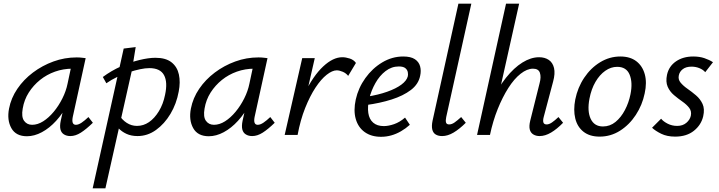

<svg xmlns="http://www.w3.org/2000/svg" viewBox="-20 -731 3895 1040"><path d="M126 7Q66 7 41.5 -37Q17 -81 29 -143Q40 -200 74 -250Q108 -300 158.5 -338Q209 -376 269.5 -398Q330 -420 395 -420Q411 -420 422.5 -418.5Q434 -417 444 -416L374 -97Q366 -55 391 -55Q405 -55 422 -66.5Q439 -78 459 -97L483 -66Q447 -31 418 -12.5Q389 6 361 6Q341 6 326.5 -3Q312 -12 307.5 -30Q303 -48 309 -77L346 -243L387 -277Q374 -218 347 -167Q320 -116 284 -76.5Q248 -37 207 -15Q166 7 126 7ZM154 -55Q184 -55 214 -74Q244 -93 271 -125.5Q298 -158 318 -198Q338 -238 346 -278L369 -386L407 -356Q399 -358 390 -358.5Q381 -359 373 -359Q323 -359 278 -343Q233 -327 197 -298Q161 -269 136 -230Q111 -191 103 -143Q95 -98 110.5 -76.5Q126 -55 154 -55Z M482 289 650 -468 715 -476 694 -348 551 289ZM725 6Q691 6 665 -6Q639 -18 621.5 -37Q604 -56 595 -78L624 -110Q641 -82 666.5 -65.5Q692 -49 722 -49Q757 -49 787 -69.5Q817 -90 840.5 -128.5Q864 -167 874 -217Q889 -286 868.5 -324Q848 -362 789 -362Q767 -362 738.5 -356Q710 -350 678 -339.5Q646 -329 614.5 -314Q583 -299 556 -280L537 -314Q583 -348 634.5 -371Q686 -394 735.5 -406Q785 -418 822 -418Q878 -418 909 -393.5Q940 -369 949 -327.5Q958 -286 948 -235Q936 -169 903.5 -114.5Q871 -60 825 -27Q779 6 725 6Z M1111 7Q1051 7 1026.5 -37Q1002 -81 1014 -143Q1025 -200 1059 -250Q1093 -300 1143.5 -338Q1194 -376 1254.5 -398Q1315 -420 1380 -420Q1396 -420 1407.5 -418.5Q1419 -417 1429 -416L1359 -97Q1351 -55 1376 -55Q1390 -55 1407 -66.5Q1424 -78 1444 -97L1468 -66Q1432 -31 1403 -12.5Q1374 6 1346 6Q1326 6 1311.5 -3Q1297 -12 1292.5 -30Q1288 -48 1294 -77L1331 -243L1372 -277Q1359 -218 1332 -167Q1305 -116 1269 -76.5Q1233 -37 1192 -15Q1151 7 1111 7ZM1139 -55Q1169 -55 1199 -74Q1229 -93 1256 -125.5Q1283 -158 1303 -198Q1323 -238 1331 -278L1354 -386L1392 -356Q1384 -358 1375 -358.5Q1366 -359 1358 -359Q1308 -359 1263 -343Q1218 -327 1182 -298Q1146 -269 1121 -230Q1096 -191 1088 -143Q1080 -98 1095.5 -76.5Q1111 -55 1139 -55Z M1555 0Q1584 -132 1630.5 -226.5Q1677 -321 1730.5 -371Q1784 -421 1834 -421Q1853 -421 1874.5 -414Q1896 -407 1908 -390L1866 -320Q1854 -335 1836 -342.5Q1818 -350 1804 -350Q1780 -350 1749.5 -326Q1719 -302 1689 -256.5Q1659 -211 1633 -146Q1607 -81 1592 0ZM1522 0 1617 -416H1685L1590 0Z M2044 10Q1991 10 1955.5 -15.5Q1920 -41 1907 -86.5Q1894 -132 1907 -192Q1921 -255 1959 -308Q1997 -361 2050.5 -393Q2104 -425 2164 -425Q2205 -425 2227 -410.5Q2249 -396 2255.5 -372Q2262 -348 2256 -321Q2247 -275 2205.5 -243.5Q2164 -212 2101 -192Q2038 -172 1963 -162L1966 -207Q2029 -217 2077 -234Q2125 -251 2154 -272.5Q2183 -294 2189 -318Q2191 -327 2189 -339.5Q2187 -352 2176 -361.5Q2165 -371 2140 -371Q2101 -371 2068.5 -346Q2036 -321 2013.5 -281Q1991 -241 1980 -197Q1970 -153 1975 -119Q1980 -85 2001.5 -66.5Q2023 -48 2059 -48Q2084 -48 2114.5 -58.5Q2145 -69 2174 -94L2200 -55Q2178 -35 2152 -20Q2126 -5 2099 2.5Q2072 10 2044 10Z M2375 6Q2354 6 2340 -2.5Q2326 -11 2321.5 -29.5Q2317 -48 2323 -77L2463 -711H2533L2397 -97Q2393 -78 2396 -67.5Q2399 -57 2413 -57Q2427 -57 2442 -67.5Q2457 -78 2478 -97L2503 -66Q2469 -32 2437 -13Q2405 6 2375 6Z M2903 6Q2883 6 2868.5 -3Q2854 -12 2849.5 -30Q2845 -48 2852 -77L2903 -281Q2912 -314 2904.5 -336.5Q2897 -359 2867 -359Q2835 -359 2800 -331.5Q2765 -304 2733.5 -254.5Q2702 -205 2676 -140.5Q2650 -76 2634 0H2583Q2606 -99 2641.5 -177Q2677 -255 2720.5 -309.5Q2764 -364 2810 -392.5Q2856 -421 2900 -421Q2931 -421 2952.5 -406.5Q2974 -392 2981 -362.5Q2988 -333 2976 -289L2925 -97Q2920 -78 2923.5 -67.5Q2927 -57 2941 -57Q2954 -57 2969.5 -67.5Q2985 -78 3005 -97L3030 -66Q2997 -32 2965 -13Q2933 6 2903 6ZM2564 0 2721 -711H2792L2633 0Z M3228 9Q3174 9 3140.5 -17.5Q3107 -44 3096 -89.5Q3085 -135 3096 -192Q3109 -257 3144.5 -310Q3180 -363 3231 -394Q3282 -425 3340 -425Q3393 -425 3426.5 -399.5Q3460 -374 3472.5 -329Q3485 -284 3472 -225Q3459 -162 3424 -108.5Q3389 -55 3338.5 -23Q3288 9 3228 9ZM3246 -46Q3284 -46 3314 -70.5Q3344 -95 3365 -135Q3386 -175 3395 -220Q3408 -284 3390.5 -326.5Q3373 -369 3323 -369Q3289 -369 3258.5 -347.5Q3228 -326 3205.5 -287.5Q3183 -249 3173 -197Q3160 -129 3179.5 -87.5Q3199 -46 3246 -46Z M3637 9Q3593 9 3561.5 -6.5Q3530 -22 3512 -39L3561 -88Q3573 -73 3596.5 -61Q3620 -49 3648 -49Q3678 -49 3697.5 -65.5Q3717 -82 3722 -104Q3727 -129 3713 -147Q3699 -165 3676 -181Q3653 -197 3630.5 -216Q3608 -235 3596.5 -261.5Q3585 -288 3593 -326Q3603 -372 3641.5 -398.5Q3680 -425 3735 -425Q3769 -425 3795.5 -416Q3822 -407 3842 -394L3800 -340Q3788 -354 3768 -362Q3748 -370 3726 -370Q3696 -370 3678.5 -356.5Q3661 -343 3657 -323Q3652 -301 3666.5 -283.5Q3681 -266 3704 -250Q3727 -234 3750 -214.5Q3773 -195 3785.5 -168Q3798 -141 3789 -101Q3778 -54 3738.5 -22.5Q3699 9 3637 9Z"/></svg>

Font: Ysabeau Office Medium
Style: Italic
Weight: 500
Italic angle: -12°
Designer: Christian Thalmann (Catharsis Fonts)
Version: Version 2.001;gftools[0.9.30]; featfreeze: tnum,lnum,ss02